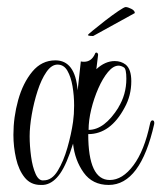

<svg xmlns="http://www.w3.org/2000/svg" viewBox="-20 -523 457 544"><path d="M95 1Q67 1 50 -20Q33 -41 25.5 -74Q18 -107 18 -141Q18 -191 31.5 -239.5Q45 -288 71.5 -320Q98 -352 137 -352Q193 -352 200 -267L209 -349Q212 -348 218 -348Q239 -348 249 -370Q250 -374 253 -374Q257 -374 258 -368L253 -327Q278 -350 305 -350Q323 -350 336 -340Q352 -327 352 -293Q352 -252 333 -218Q293 -143 230 -143Q230 -13 291 -13Q327 -13 358 -54.5Q389 -96 405 -172Q407 -182 412 -182Q418 -182 417 -172Q378 1 288 1Q242 1 217 -34Q192 -69 187 -116Q169 -58 150.5 -31.5Q132 -5 109 0Q105 1 102 1Q99 1 95 1ZM104 -12Q127 -12 143.5 -39Q160 -66 171 -104.5Q182 -143 187 -178Q190 -199 190 -224Q190 -252 185.5 -278.5Q181 -305 171 -322.5Q161 -340 143 -340Q126 -340 111.5 -319Q97 -298 86.5 -265.5Q76 -233 70 -198.5Q64 -164 64 -137Q64 -110 68 -80Q72 -50 81 -30Q90 -10 104 -12ZM231 -155Q276 -155 316 -219L315 -218Q338 -255 338 -300Q338 -328 331 -332Q323 -337 316 -337Q301 -337 286 -319Q271 -301 258.5 -272.5Q246 -244 238.5 -213Q231 -182 231 -155ZM244 -421Q229 -421 229 -424Q229 -425 243.5 -437Q258 -449 278 -464.5Q298 -480 315 -491.5Q332 -503 336 -503Q342 -503 352 -498Q362 -493 362 -486Z"/></svg>

Font: Updock
Style: Regular
Weight: 400
Designer: Robert E. Leuschke
Foundry: Robert E. Leuschke
Version: Version 1.010; ttfautohint (v1.8.4.7-5d5b)